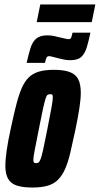

<svg xmlns="http://www.w3.org/2000/svg" viewBox="-20 -830 446 858"><path d="M125 8Q81 8 54.5 -1Q28 -10 16 -31.5Q4 -53 4 -89Q4 -118 10 -159Q16 -200 28 -255Q41 -316 52.5 -361Q64 -406 77 -436Q90 -466 108.5 -484Q127 -502 154 -510Q181 -518 220 -518Q264 -518 290.5 -508.5Q317 -499 329 -477Q341 -455 341 -416Q341 -388 335 -348.5Q329 -309 318 -255Q305 -194 294.5 -149Q284 -104 270.5 -74Q257 -44 238.5 -26Q220 -8 192.5 0Q165 8 125 8ZM141 -101Q146 -101 150 -102.5Q154 -104 158 -111.5Q162 -119 166.5 -135.5Q171 -152 177 -181Q183 -210 192 -255Q204 -317 210 -349Q216 -381 216 -394Q216 -402 214.5 -405Q213 -408 210.5 -408.5Q208 -409 204 -409Q197 -409 192.5 -406Q188 -403 183.5 -389Q179 -375 172 -343.5Q165 -312 154 -255Q142 -193 135.5 -161Q129 -129 129 -116Q129 -109 130.5 -106Q132 -103 135 -102Q138 -101 141 -101ZM99 -549Q108 -589 116.5 -616Q125 -643 142 -657.5Q159 -672 191 -672Q209 -672 221.5 -669Q234 -666 247 -663Q257 -661 269 -658Q281 -655 287 -655Q295 -655 298 -662Q301 -669 304 -684H384Q376 -645 367.5 -617.5Q359 -590 343 -575.5Q327 -561 294 -561Q277 -561 265 -564Q253 -567 239 -570Q229 -572 217.5 -575.5Q206 -579 199 -579Q191 -579 187.5 -571.5Q184 -564 181 -549ZM144 -731 160 -810H406L390 -731Z"/></svg>

Font: Saira UltraCondensed Black
Style: Italic
Weight: 900
Width: 1
Italic angle: -12°
Designer: Hector Gatti with collaboration of the Omnibus-Type team
Foundry: Omnibus-Type
Version: Version 1.101